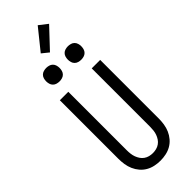

<svg xmlns="http://www.w3.org/2000/svg" viewBox="-376 -1214 1252 1252"><g transform="rotate(-45 250.0 -587.5)"><path d="M250 8Q224 8 198 2.5Q172 -3 149.5 -16Q127 -29 110 -49Q93 -69 82.5 -93Q72 -117 68 -143Q64 -169 64 -195V-735H142V-195Q142 -179 144 -162.5Q146 -146 151.5 -131Q157 -116 166 -102.5Q175 -89 188.5 -79.5Q202 -70 218 -66Q234 -62 250 -62Q266 -62 282 -66Q298 -70 311.5 -79.5Q325 -89 334 -102.5Q343 -116 348.5 -131Q354 -146 356 -162.5Q358 -179 358 -195V-735H436V-195Q436 -169 432 -143Q428 -117 417.5 -93Q407 -69 390 -49Q373 -29 350.5 -16Q328 -3 302 2.5Q276 8 250 8ZM350 -823Q338 -823 325.5 -826.5Q313 -830 304 -839Q295 -848 291.5 -860.5Q288 -873 288 -885Q288 -897 291.5 -909.5Q295 -922 304 -931Q313 -940 325.5 -943.5Q338 -947 350 -947Q362 -947 374.5 -943.5Q387 -940 396 -931Q405 -922 408.5 -909.5Q412 -897 412 -885Q412 -873 408.5 -860.5Q405 -848 396 -839Q387 -830 374.5 -826.5Q362 -823 350 -823ZM150 -823Q138 -823 125.5 -826.5Q113 -830 104 -839Q95 -848 91.5 -860.5Q88 -873 88 -885Q88 -897 91.5 -909.5Q95 -922 104 -931Q113 -940 125.5 -943.5Q138 -947 150 -947Q162 -947 174.5 -943.5Q187 -940 196 -931Q205 -922 208.5 -909.5Q212 -897 212 -885Q212 -873 208.5 -860.5Q205 -848 196 -839Q187 -830 174.5 -826.5Q162 -823 150 -823ZM239 -1001 192 -1039 308 -1183 367 -1137Z"/></g></svg>

Font: Iosevka Fixed
Style: Regular
Weight: 400
Monospace: yes
Designer: Belleve Invis
Foundry: Belleve Invis
Version: Version 33.2.4